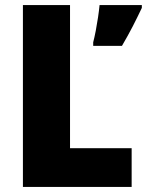

<svg xmlns="http://www.w3.org/2000/svg" viewBox="-20 -734 577 754"><path d="M70 0V-714H255V-152H497V0ZM537 -703Q519 -665 501 -630Q483 -595 459 -554H346V-568Q351 -587 356 -613Q361 -639 365 -666Q369 -693 371 -714H537Z"/></svg>

Font: Noto Sans Khmer UI SemiCondensed Black
Style: Regular
Weight: 900
Width: 4
Designer: Danh Hong and the Monotype Design Team
Foundry: Monotype Imaging Inc.
Version: Version 2.002; ttfautohint (v1.8.4.7-5d5b)